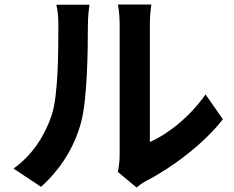

<svg xmlns="http://www.w3.org/2000/svg" viewBox="-20 -785 1040 852"><path d="M503 -22 586 47C596 39 608 29 630 17C742 -40 886 -148 969 -256L892 -366C825 -269 726 -190 645 -155C645 -216 645 -598 645 -678C645 -723 651 -762 652 -765H503C504 -762 511 -724 511 -679C511 -598 511 -149 511 -96C511 -69 507 -41 503 -22ZM40 -37 162 44C247 -32 310 -130 340 -243C367 -344 370 -554 370 -673C370 -714 376 -759 377 -764H230C236 -739 239 -712 239 -672C239 -551 238 -362 210 -276C182 -191 128 -99 40 -37Z"/></svg>

Font: Noto Sans JP
Style: Bold
Weight: 700
Designer: Ryoko NISHIZUKA 西塚涼子 (kana, bopomofo & ideographs); Paul D. Hunt (Latin, Greek & Cyrillic); Sandoll Communications 산돌커뮤니
Foundry: Adobe
Version: Version 2.004;hotconv 1.0.118;makeotfexe 2.5.65603